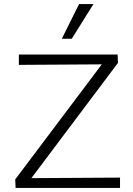

<svg xmlns="http://www.w3.org/2000/svg" viewBox="-20 -927 655 947"><path d="M57 0 55 -42 514 -652 541 -610 73 -607V-658H560L562 -617L103 -6L78 -48L572 -51V0ZM285 -736 370 -907H441L334 -736Z"/></svg>

Font: Ysabeau Office Light
Style: Regular
Weight: 300
Designer: Christian Thalmann (Catharsis Fonts)
Version: Version 2.001;gftools[0.9.30]; featfreeze: tnum,lnum,ss02